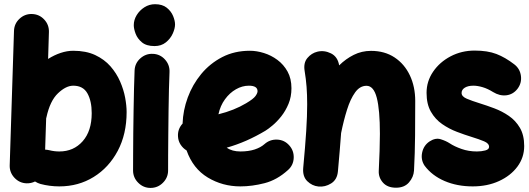

<svg xmlns="http://www.w3.org/2000/svg" viewBox="-20 -815 2528 918"><path d="M132.8 -748Q167.5 -747.1 191.2 -721.9Q214.8 -696.8 213.9 -662.1L210 -533.2Q239.3 -551.8 270 -562Q300.8 -572.3 330.1 -572.3Q391.1 -572.3 435.1 -551.8Q479 -531.2 508.1 -498Q537.1 -464.8 554.2 -425.5Q571.3 -386.2 578.4 -347.9Q585.4 -309.6 585.4 -279.3Q585.4 -173.8 543 -93.8Q500.5 -13.7 427.7 31.2Q355 76.2 263.7 76.2Q217.3 76.2 173.3 64.5Q159.7 60.5 147.5 52.7Q128.9 62 107.4 61.5Q73.2 60.5 49.3 35.2Q25.4 9.8 26.4 -24.4L46.9 -667Q47.9 -701.7 73.2 -725.3Q98.6 -749 132.8 -748ZM216.3 -96.7Q239.3 -90.8 263.7 -90.8Q332 -90.8 375.2 -139.6Q418.5 -188.5 418.5 -273.9Q418.5 -332 397.9 -368.7Q377.4 -405.3 330.1 -405.3Q295.4 -405.3 257.3 -369.1Q219.2 -333 202.1 -254.4Q201.7 -251.5 200.7 -249L195.8 -99.6Q206.1 -99.1 216.3 -96.7Z M619.6 -694.8Q619.6 -719.7 633.5 -742.7Q647.5 -765.6 670.7 -780.3Q693.8 -794.9 721.2 -794.9Q756.3 -794.9 777.3 -778.1Q798.3 -761.2 807.6 -738.5Q816.9 -715.8 816.9 -698.2Q816.9 -678.7 805.9 -654.3Q794.9 -629.9 772.9 -612.3Q751 -594.7 718.8 -594.7Q680.2 -594.7 658.7 -612.5Q637.2 -630.4 628.4 -653.8Q619.6 -677.2 619.6 -694.8ZM710.9 -557.6Q745.6 -556.2 768.8 -530.5Q792 -504.9 790.5 -470.2Q789.1 -437 787.8 -388.9Q786.6 -340.8 785.9 -286.1Q785.2 -231.4 784.7 -177.2Q784.2 -123 783.9 -76.7Q783.7 -30.3 783.7 0Q783.7 34.2 759 58.8Q734.4 83.5 699.7 83.5Q665.5 83.5 640.9 58.8Q616.2 34.2 616.2 0Q616.2 -31.2 616.5 -77.6Q616.7 -124 617.2 -178.5Q617.7 -232.9 618.7 -288.3Q619.6 -343.8 620.8 -393.1Q622.1 -442.4 623.5 -478Q625 -512.7 650.9 -535.9Q676.8 -559.1 710.9 -557.6Z M1356.9 -2Q1304.7 45.4 1244.9 60.8Q1185.1 76.2 1129.4 76.2Q1043.9 76.2 973.4 33.7Q902.8 -8.8 872.1 -95.7Q855 -106 843.8 -123Q832.5 -140.1 831.1 -161.6Q828.6 -197.8 853 -224.1Q855 -287.1 877.7 -348.9Q900.4 -410.6 942.1 -461.2Q983.9 -511.7 1042.5 -542Q1101.1 -572.3 1174.8 -572.3Q1207 -572.3 1241.7 -561.5Q1276.4 -550.8 1306.4 -528.6Q1336.4 -506.3 1355 -472.7Q1373.5 -439 1373.5 -393.1Q1373.5 -352.5 1359.6 -318.8Q1345.7 -285.2 1325 -259Q1304.2 -232.9 1283.4 -215.6Q1262.7 -198.2 1249 -189.9Q1204.1 -163.1 1158.2 -142.8Q1112.3 -122.6 1064 -108.9Q1089.4 -90.8 1129.4 -90.8Q1168.5 -90.8 1197.5 -100.3Q1226.6 -109.9 1244.6 -126Q1270.5 -148.9 1305.2 -147.5Q1339.8 -146 1362.8 -120.1Q1385.7 -94.7 1384.3 -59.8Q1382.8 -24.9 1356.9 -2ZM1169.9 -405.3Q1138.2 -405.3 1108.2 -388.2Q1078.1 -371.1 1055.7 -340.3Q1033.2 -309.6 1024.4 -268.6Q1099.6 -287.1 1156.7 -321.3Q1191.4 -341.8 1201.4 -355.7Q1211.4 -369.6 1211.4 -378.9Q1211.4 -405.3 1169.9 -405.3Z M1429.7 -11.7Q1439.5 -116.2 1444.1 -188.7Q1448.7 -261.2 1448.7 -315.9Q1448.7 -361.8 1445.8 -399.7Q1442.9 -437.5 1436.5 -476.1Q1430.2 -514.2 1449.7 -537.6Q1469.2 -561 1497.6 -567.9Q1530.3 -575.7 1562.5 -559.8Q1594.7 -543.9 1601.6 -502.4Q1633.3 -533.7 1671.4 -552.7Q1709.5 -571.8 1753.9 -571.8Q1819.3 -571.8 1866.7 -540.3Q1914.1 -508.8 1939.7 -454.6Q1965.3 -400.4 1965.3 -332.5Q1965.3 -252.9 1964.6 -167.5Q1963.9 -82 1959.5 0.5Q1957.5 31.7 1935.5 57.1Q1913.6 82.5 1873.5 82.5Q1832.5 82.5 1810.8 57.9Q1789.1 33.2 1791 1Q1793.5 -49.3 1794.9 -93.3Q1796.4 -137.2 1796.4 -174.8Q1796.4 -290 1781.5 -347.4Q1766.6 -404.8 1732.4 -404.8Q1700.7 -404.8 1678 -373.3Q1655.3 -341.8 1639.2 -290.3Q1623 -238.8 1610.8 -178.2V-177.2Q1607.9 -138.2 1604.2 -93.3Q1600.6 -48.3 1595.7 3.9Q1592.3 43.9 1563.2 62Q1534.2 80.1 1502.4 76.7Q1472.2 73.7 1449.2 51.3Q1426.3 28.8 1429.7 -11.7Z M2454.1 -390.1Q2433.1 -363.3 2401.1 -359.4Q2369.1 -355.5 2337.4 -375Q2311.5 -391.1 2287.4 -398.2Q2263.2 -405.3 2243.2 -405.3Q2217.8 -405.3 2202.4 -395.8Q2187 -386.2 2187 -370.6Q2187 -353.5 2211.9 -343Q2236.8 -332.5 2272.9 -321.3Q2306.2 -311 2343.3 -297.1Q2380.4 -283.2 2412.8 -261Q2445.3 -238.8 2465.8 -203.9Q2486.3 -168.9 2486.3 -116.7Q2486.3 -62 2453.9 -18.3Q2421.4 25.4 2365.7 50.8Q2310.1 76.2 2240.2 76.2Q2165.5 76.2 2105.7 50.5Q2045.9 24.9 2010.3 -22.5Q1991.2 -50.8 1998.3 -85.2Q2005.4 -119.6 2033.7 -138.7Q2062 -157.2 2087.4 -149.2Q2112.8 -141.1 2129.9 -129.9Q2152.8 -114.7 2186.8 -102.8Q2220.7 -90.8 2260.3 -90.8Q2282.2 -90.8 2300.3 -95.7Q2318.4 -100.6 2318.4 -112.8Q2318.4 -129.4 2294.4 -139.4Q2270.5 -149.4 2235.4 -160.2Q2202.1 -170.4 2164.8 -184.6Q2127.4 -198.7 2094.2 -221.7Q2061 -244.6 2040.3 -280.8Q2019.5 -316.9 2019.5 -371.1Q2019.5 -426.3 2050.8 -472.2Q2082 -518.1 2134.5 -545.7Q2187 -573.2 2249.5 -573.2Q2311 -573.2 2353.5 -556.9Q2396 -540.5 2439 -507.3Q2466.3 -486.3 2470.7 -451.9Q2475.1 -417.5 2454.1 -390.1Z"/></svg>

Font: Mikhak-FD Black
Style: Regular
Weight: 900
Designer: Amin Abedi
Version: Version 3.2